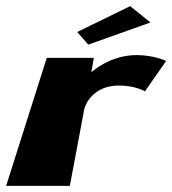

<svg xmlns="http://www.w3.org/2000/svg" viewBox="-34 -604 560 624"><path d="M389 -584 455 -531 253 -459 217 -500ZM240 -250C242 -260 266 -326 352 -326C407 -326 437 -307 437 -307L506 -406C506 -406 466 -425 410 -425C323 -425 264 -370 264 -370H263L271 -416H118L-14 0H193Z"/></svg>

Font: Hussar Milosc
Style: Bold
Weight: 700
Foundry: Cannot Into Space Fonts
Version: Version 1.02